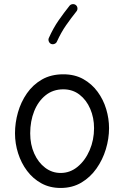

<svg xmlns="http://www.w3.org/2000/svg" viewBox="-20 -888 606 937"><path d="M289.1 -525.4Q344.7 -525.4 386.5 -502Q428.2 -478.5 456.3 -440.2Q484.4 -401.9 498.3 -355.5Q512.2 -309.1 512.2 -262.7Q512.2 -211.4 496.6 -159.9Q481 -108.4 450.9 -65.7Q420.9 -22.9 377 3.2Q333 29.3 275.9 29.3Q223.1 29.3 181.9 6.6Q140.6 -16.1 112.1 -54.2Q83.5 -92.3 68.4 -139.9Q53.2 -187.5 53.2 -237.3Q53.2 -288.6 67.6 -339.4Q82 -390.1 111.3 -432.4Q140.6 -474.6 184.8 -500Q229 -525.4 289.1 -525.4ZM289.1 -452.1Q238.8 -452.1 202.4 -422.9Q166 -393.6 146.7 -345Q127.4 -296.4 127.4 -237.3Q127.4 -182.6 147 -138.9Q166.5 -95.2 200.2 -69.6Q233.9 -43.9 275.9 -43.9Q322.3 -43.9 359.1 -74.5Q396 -105 417.5 -155Q439 -205.1 439 -262.7Q439 -313.5 420.4 -356.7Q401.9 -399.9 368.2 -426Q334.5 -452.1 289.1 -452.1ZM350.1 -863.3Q356.9 -857.9 357.9 -848.9Q358.9 -839.8 353.5 -833Q326.2 -798.8 302.2 -764.4Q278.3 -730 257.8 -685.1Q254.4 -677.2 245.8 -673.8Q237.3 -670.4 229 -673.8Q221.2 -677.7 218 -686.3Q214.8 -694.8 218.3 -702.6Q240.2 -751.5 266.1 -788.6Q292 -825.7 319.3 -859.9Q324.7 -866.7 334 -867.7Q343.3 -868.7 350.1 -863.3Z"/></svg>

Font: Mikhak-DS2-FD Regular
Style: Regular
Weight: 400
Designer: Amin Abedi
Version: Version 3.4